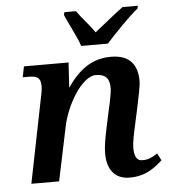

<svg xmlns="http://www.w3.org/2000/svg" viewBox="-54 -815 770 875"><g transform="rotate(-5 330.5 -377.5)"><path d="M336 -606H458C501 -653 561 -717 606 -753L609 -766H539C495 -734 447 -693 407 -662C379 -703 352 -728 326 -766H273L270 -753C283 -720 323 -648 336 -606ZM655 -55 638 -88C605 -65 587 -63 568 -63C539 -63 532 -91 532 -123C532 -145 541 -191 549 -225L567 -308C575 -348 587 -399 587 -425C587 -492 557 -545 467 -545C385 -545 324 -507 265 -421L272 -536H68L58 -487H83C124 -487 140 -478 140 -441C140 -424 138 -414 136 -404L55 0H182L232 -239C251 -342 327 -468 390 -468C442 -468 453 -439 453 -403C453 -375 435 -300 432 -287L420 -231C408 -176 402 -137 402 -113C400 -41 432 11 504 11C579 11 620 -24 655 -55Z"/></g></svg>

Font: Noto Serif Semi
Style: Italic
Weight: 600
Italic angle: -12°
Designer: Monotype Design Team
Foundry: Monotype Imaging Inc.
Version: Version 1.901